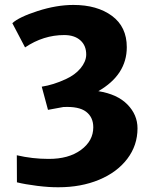

<svg xmlns="http://www.w3.org/2000/svg" viewBox="-20 -770 630 797"><path d="M50.3 -13.2 49.8 -125.5Q114.7 -110.4 181.2 -110.4Q264.6 -109.9 315.9 -147.5Q367.2 -185.1 367.2 -241.7Q367.2 -283.7 337.2 -306.4Q307.1 -329.1 242.7 -325.7L179.2 -314L153.3 -410.2Q201.2 -417.5 252.9 -441.4Q291.5 -459 314.2 -486.3Q336.9 -513.7 337.9 -542Q338.4 -580.6 313.7 -602.5Q289.1 -624.5 246.6 -624.5Q160.2 -624.5 84 -573.2L31.2 -673.8Q58.6 -699.2 136.7 -724.4Q214.8 -749.5 284.7 -749.5Q383.3 -749.5 444.8 -704.1Q506.3 -658.7 506.3 -574.2Q506.3 -459.5 388.2 -391.6Q467.3 -378.9 509 -336.2Q550.8 -293.5 550.8 -237.3Q550.8 -166.5 508.3 -110.6Q465.8 -54.7 391.1 -23.7Q316.4 7.3 223.1 7.3Q185.1 7.8 134.3 1.5Q83.5 -4.9 50.3 -13.2Z"/></svg>

Font: HaufeMerriweatherSans
Style: Bold
Weight: 700
Designer: Eben Sorkin
Foundry: Eben Sorkin
Version: Version 1.56